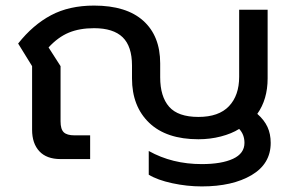

<svg xmlns="http://www.w3.org/2000/svg" viewBox="-20 -570 1045 688"><path d="M513 56V-29Q597 18 703 18Q774 18 815 -1Q856 -20 856 -58Q856 -88 837 -108Q810 -91 771.5 -81Q733 -71 691 -71Q576 -71 514.5 -130Q453 -189 453 -289V-335Q453 -404 419.5 -436.5Q386 -469 317 -469Q265 -469 226.5 -453Q188 -437 154 -400L197 -333V-135Q197 -107 208.5 -96Q220 -85 247 -85H303V0H197Q147 0 121 -28Q95 -56 95 -105V-333L45 -414Q98 -481 163 -515.5Q228 -550 317 -550Q433 -550 493.5 -495.5Q554 -441 554 -343V-293Q554 -224 586 -187.5Q618 -151 691 -151Q764 -151 800.5 -189.5Q837 -228 837 -295V-535H939V-289Q939 -214 902 -162Q927 -140 938.5 -115Q950 -90 950 -58Q950 17 881.5 57.5Q813 98 703 98Q650 98 597 86.5Q544 75 513 56Z"/></svg>

Font: Prompt
Style: Regular
Weight: 400
Designer: Katatrad Team
Foundry: CadsonDemak
Version: Version 1.001